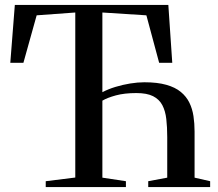

<svg xmlns="http://www.w3.org/2000/svg" viewBox="-20 -763 888 783"><path d="M166.5 0V-24L287 -39V-712L129.5 -700.5L75.5 -507H22L40.5 -743H666.5L682.5 -507H629L577 -700.5L397.5 -712V-387Q421 -399.5 450.5 -408.5Q480 -417.5 510.8 -422.5Q541.5 -427.5 568.5 -427.5Q621.5 -427.5 658 -417.2Q694.5 -407 717.2 -388.2Q740 -369.5 752.2 -344.5Q764.5 -319.5 769 -289.5Q773.5 -259.5 773.5 -226.5V-38.5L837 -24V0H584.5V-24L662 -38.5V-203.5Q662 -244.5 658.2 -277.5Q654.5 -310.5 642 -334.2Q629.5 -358 604.2 -370.8Q579 -383.5 536 -383.5Q487.5 -383.5 452.5 -374Q417.5 -364.5 397.5 -352.5V-38.5L493.5 -24V0Z"/></svg>

Font: Merriweather 120pt
Style: Regular
Weight: 400
Version: Version 2.100